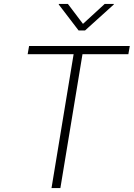

<svg xmlns="http://www.w3.org/2000/svg" viewBox="-20 -963 685 983"><path d="M121.6 -685.5 128.9 -727.5H644.5L637.2 -685.5H402.3L289.1 0H243.7L356.9 -685.5ZM327.6 -942.9 404.8 -840.8 516.1 -942.9H563L562.5 -939.9L415.5 -807.1H382.3L280.8 -939.9L281.2 -942.9Z"/></svg>

Font: Inter 17pt ExtraLight
Style: Italic
Weight: 250
Italic angle: -9.3988°
Version: Version 4.001;git-66647c0bb